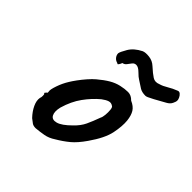

<svg xmlns="http://www.w3.org/2000/svg" viewBox="-145 -669 783 783"><g transform="rotate(45 247.0 -277.0)"><path d="M165 -10Q152 -10 144.5 -15Q137 -20 126 -29Q107 -49 97 -70.5Q87 -92 90 -109Q93 -117 92.5 -124.5Q92 -132 92 -132Q87 -137 89 -138.5Q91 -140 93 -144Q99 -144 97 -155Q95 -163 104 -189.5Q113 -216 128 -240Q134 -250 146 -266.5Q158 -283 172.5 -299.5Q187 -316 199 -326Q224 -347 244.5 -359Q265 -371 287 -376Q309 -381 327.5 -381Q346 -381 361 -365Q384 -355 394 -339Q404 -323 407 -296Q410 -266 401.5 -224Q393 -182 353 -125Q328 -89 305 -70Q282 -51 253 -34Q232 -20 210 -16Q188 -12 165 -10ZM265 -126Q288 -148 299 -171.5Q310 -195 322 -228Q326 -235 327.5 -250Q329 -265 327.5 -279Q326 -293 320 -295Q310 -302 298.5 -298.5Q287 -295 271 -283Q241 -258 216 -223.5Q191 -189 177 -141Q170 -112 178.5 -96.5Q187 -81 209.5 -87Q232 -93 265 -126ZM388 -420Q368 -420 355.5 -427.5Q343 -435 324 -448Q315 -453 300 -468Q285 -483 273 -483Q263 -483 256.5 -475Q250 -467 244 -458.5Q238 -450 227 -448Q226 -443 221 -435.5Q216 -428 214 -433Q201 -436 194 -445Q187 -454 187 -464Q188 -473 203 -498.5Q218 -524 252 -541Q264 -546 285.5 -543.5Q307 -541 323 -526Q346 -505 361 -495.5Q376 -486 395 -494Q410 -498 428 -509Q446 -520 467 -528Q474 -531 480.5 -525.5Q487 -520 491 -511Q495 -502 494 -496Q494 -492 488.5 -480Q483 -468 468 -460Q438 -443 422 -434.5Q406 -426 399 -423Q392 -420 388 -420Z"/></g></svg>

Font: Caveat SemiBold
Style: Regular
Weight: 600
Designer: Pablo Impallari
Foundry: Pablo Impallari
Version: Version 2.000